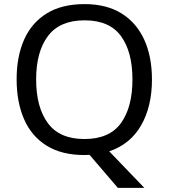

<svg xmlns="http://www.w3.org/2000/svg" viewBox="-20 -745 821 935"><path d="M720 -358Q720 -227 667.5 -135Q615 -43 512 -8L683 170H554L416 9Q410 9 403.5 9.5Q397 10 391 10Q280 10 206.5 -36Q133 -82 97 -165Q61 -248 61 -359Q61 -469 97 -551Q133 -633 206.5 -679Q280 -725 392 -725Q499 -725 572 -679.5Q645 -634 682.5 -551.5Q720 -469 720 -358ZM156 -358Q156 -223 213 -145.5Q270 -68 391 -68Q513 -68 569 -145.5Q625 -223 625 -358Q625 -493 569 -569.5Q513 -646 392 -646Q271 -646 213.5 -569.5Q156 -493 156 -358Z"/></svg>

Font: Noto Sans Chakma
Style: Regular
Weight: 400
Designer: Zachary Quinn Scheuren - Monotype Design Team
Foundry: Monotype Imaging Inc.
Version: Version 2.003; ttfautohint (v1.8.4.7-5d5b)